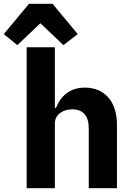

<svg xmlns="http://www.w3.org/2000/svg" viewBox="-75 -988 695 1008"><path d="M65 0H213V-339C213 -389 258 -414 304 -414C362 -414 391 -379 391 -314V0H539V-334C539 -459 470 -528 371 -528C288 -528 242 -480 219 -422H213V-740H65ZM77 -968 -55 -809 16 -751 137 -866 258 -751 333 -809 201 -968Z"/></svg>

Font: IBM Plex Mono
Style: Bold
Weight: 700
Monospace: yes
Designer: Mike Abbink, Paul van der Laan, Pieter van Rosmalen
Foundry: Bold Monday
Version: Version 2.004